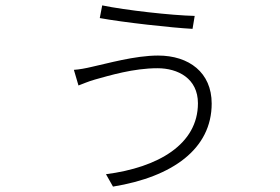

<svg xmlns="http://www.w3.org/2000/svg" viewBox="-20 -645 1040 712"><path d="M714 -262C714 -110 567 -24 373 1L399 47C620 11 765 -93 765 -261C765 -376 681 -439 566 -439C480 -439 376 -409 320 -397C299 -392 273 -387 254 -386L271 -328C285 -333 307 -343 332 -350C386 -365 475 -392 564 -392C640 -392 714 -354 714 -262ZM359 -625 350 -578C437 -562 618 -542 694 -538L702 -586C616 -588 446 -607 359 -625Z"/></svg>

Font: Noto Sans JP Light
Style: Regular
Weight: 300
Designer: Ryoko NISHIZUKA (kana & ideographs); Paul D. Hunt (Latin, Greek & Cyrillic); Wenlong ZHANG (bopomofo); Sandoll Communica
Foundry: Adobe Systems Incorporated
Version: Version 1.004;PS 1.004;hotconv 1.0.82;makeotf.lib2.5.63406